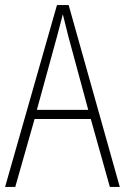

<svg xmlns="http://www.w3.org/2000/svg" viewBox="-20 -735 491 755"><path d="M412 0H451L250 -715H204L0 0H40L116 -267H337ZM249 -591 327 -303H125L204 -591C212 -623 220 -649 227 -679C234 -649 242 -621 249 -591Z"/></svg>

Font: Noto Sans Tamil Condensed ExtraLight
Style: Regular
Weight: 200
Width: 3
Designer: Jelle Bosma - Monotype Design Team
Foundry: Monotype Imaging Inc.
Version: Version 2.004